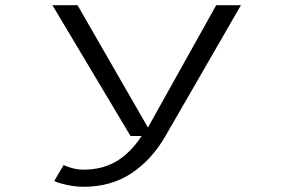

<svg xmlns="http://www.w3.org/2000/svg" viewBox="-20 -520 1090 734"><path d="M276.5 -500 545.5 -32.5 806.5 -500H901L612.5 0Q560.5 90.5 482.8 142.2Q405 194 300.5 194Q266 194 230.8 185.8Q195.5 177.5 187.5 171.5L223.5 110.5Q233 116.5 255 122.5Q277 128.5 300 128.5Q371 128.5 424.8 96.8Q478.5 65 521.5 0H479L180.5 -500Z"/></svg>

Font: League Mono Extended Light
Style: Regular
Weight: 300
Width: 9
Designer: Tyler Finck
Foundry: The League of Moveable Type / Tyler Finck
Version: Version 2.210